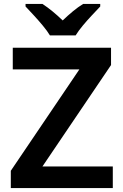

<svg xmlns="http://www.w3.org/2000/svg" viewBox="-20 -957 628 977"><path d="M554 0H35V-88L384 -604H45V-714H545V-626L196 -110H554ZM234 -777Q220 -800 198 -826.5Q176 -853 152 -879Q128 -905 110 -924V-937H196Q222 -920 247.5 -899Q273 -878 299 -853Q325 -878 351 -899.5Q377 -921 403 -937H490V-924Q472 -905 448 -879.5Q424 -854 401.5 -827Q379 -800 365 -777Z"/></svg>

Font: Noto Sans Syriac Eastern SemiBold
Style: Regular
Weight: 600
Designer: Patrick Giasson and the Monotype Design Team
Foundry: Monotype Imaging Inc.
Version: Version 3.001